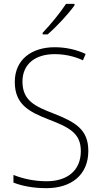

<svg xmlns="http://www.w3.org/2000/svg" viewBox="-20 -970 529 1000"><path d="M368 -942V-950H324C294 -904 245 -844 202 -799V-791H228C275 -831 336 -897 368 -942ZM440 -184C440 -298 370 -335 256 -380C163 -416 97 -446 97 -545C97 -639 167 -688 264 -688C309 -688 360 -680 412 -656L426 -689C379 -711 324 -724 265 -724C146 -724 57 -661 57 -543C57 -427 130 -388 233 -348C343 -306 401 -275 401 -183C401 -80 328 -26 223 -26C157 -26 96 -40 50 -59V-19C94 -2 150 10 222 10C349 10 440 -57 440 -184Z"/></svg>

Font: Noto Sans Myanmar UI SemiCondensed ExtraLight
Style: Regular
Weight: 200
Width: 4
Designer: Monotype Design Team
Foundry: Monotype Imaging Inc.
Version: Version 2.103